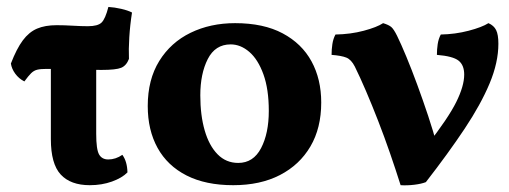

<svg xmlns="http://www.w3.org/2000/svg" viewBox="-20 -535 1496 564"><path d="M51.6 -295.8Q35.4 -304 24.8 -318.5Q14.2 -333 12 -348.4Q28.8 -392 47 -416.4Q65.2 -440.8 88.8 -450.9Q112.4 -461 146.4 -461Q168.8 -461 194 -459.5Q219.2 -458 238 -458Q267.2 -458 278.3 -468.7Q289.4 -479.4 298.4 -514.6Q316.2 -513.6 336.1 -509Q356 -504.4 367.8 -498.2Q362 -461.6 359.8 -425.4Q357.6 -389.2 358.8 -362Q351.2 -342.2 336 -335.9Q320.8 -329.6 278.4 -329.6Q254 -329.6 223.9 -330.6Q193.8 -331.6 165.7 -332.1Q137.6 -332.6 116.8 -332.6Q99.2 -332.6 89.3 -330.2Q79.4 -327.8 71.4 -319.9Q63.4 -312 51.6 -295.8ZM243.8 9Q187.4 9 158.4 -22.3Q129.4 -53.6 129.4 -126.4V-350.8H262.6V-142Q262.6 -96.2 271 -81.4Q279.4 -66.6 298 -66.6Q319.8 -66.6 339.4 -80.2Q353.6 -61 354.4 -28.6Q338.6 -12.4 308.9 -1.7Q279.2 9 243.8 9Z M665.2 9Q584 9 527.9 -19.6Q471.8 -48.2 442.9 -100.5Q414 -152.8 414 -223.6Q414 -301.2 447.8 -355.8Q481.6 -410.4 539.8 -438.7Q598 -467 670.6 -467Q754.2 -467 810.4 -437Q866.6 -407 895.1 -354.7Q923.6 -302.4 923.6 -233.8Q923.6 -158.8 891.8 -104.7Q860 -50.6 802.3 -20.8Q744.6 9 665.2 9ZM679.8 -56.4Q724.2 -56.4 746.9 -99.9Q769.6 -143.4 769.6 -209.2Q769.6 -273 753.8 -316.7Q738 -360.4 712.4 -382.5Q686.8 -404.6 657.6 -404.6Q612.2 -404.6 590.3 -361.5Q568.4 -318.4 568.4 -254.8Q568.4 -196.4 581.3 -151.8Q594.2 -107.2 619.1 -81.8Q644 -56.4 679.8 -56.4Z M1156.8 9Q1142.4 -36.6 1125.7 -84.9Q1109 -133.2 1090.8 -180Q1072.6 -226.8 1055.1 -267.6Q1037.6 -308.4 1022.2 -339.6Q1011.8 -360 997.4 -365.8Q983 -371.6 954 -373.8Q954 -389.6 956.3 -405.2Q958.6 -420.8 965.4 -433.6Q1010 -434.4 1048.6 -444.7Q1087.2 -455 1105.4 -467Q1121.8 -462 1129.2 -455.8Q1136.6 -449.6 1146.4 -429.8Q1158 -406.2 1173.6 -368.6Q1189.2 -331 1205.7 -286.1Q1222.2 -241.2 1237.7 -194.7Q1253.2 -148.2 1264 -107H1233.6Q1296.8 -188 1320.2 -235.2Q1343.6 -282.4 1343.6 -316Q1343.6 -343.8 1327 -356.9Q1310.4 -370 1263.4 -373.8Q1263.4 -389.6 1265.7 -405.2Q1268 -420.8 1274.8 -433.6Q1317.2 -434.4 1356.6 -444.7Q1396 -455 1414.8 -467Q1430.8 -460 1437.4 -446.6Q1444 -433.2 1444 -406.6Q1444 -351.6 1418.3 -290.1Q1392.6 -228.6 1344.9 -156.9Q1297.2 -85.2 1231 0Q1217.8 5.2 1196.9 7.7Q1176 10.2 1156.8 9Z"/></svg>

Font: Vollkorn
Style: Regular
Weight: 400
Designer: Friedrich Althausen
Foundry: Friedrich Althausen
Version: Version 4.104